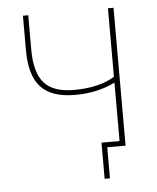

<svg xmlns="http://www.w3.org/2000/svg" viewBox="-48 -561 587 720"><g transform="rotate(-5 245.0 -201.0)"><path d="M317 117V-19H385V-239Q318 -206 235 -206Q146 -206 105.5 -250Q65 -294 65 -388V-519H85V-390Q85 -303 119.5 -264Q154 -225 231 -225Q327 -225 385 -261V-519H406V0H337V117Z"/></g></svg>

Font: Raleway-v4020 Thin
Style: Regular
Weight: 250
Designer: Matt McInerney, Pablo Impallari, Rodrigo Fuenzalida
Foundry: Matt McInerney, Pablo Impallari, Rodrigo Fuenzalida
Version: Version 4.020;PS 004.020;hotconv 1.0.88;makeotf.lib2.5.64775